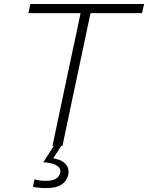

<svg xmlns="http://www.w3.org/2000/svg" viewBox="-20 -733 744 964"><path d="M243.5 0Q256 -59.5 267.8 -115.5Q279.5 -171.5 293.5 -237.5L342.5 -469Q354.5 -523.5 364.5 -571Q374.5 -618.5 384.5 -667H122.5L132.5 -713H703.5L693 -667H434.5Q424 -618.5 414.2 -571Q404.5 -523.5 392.5 -469L343.5 -237.5Q329.5 -171.5 317.8 -115.5Q306 -59.5 293.5 0ZM210.5 211.5Q197 211.5 176.5 209.5Q156 207.5 145 204.5L153.5 167Q160 170 175 172.5Q190 175 208 175Q246.5 175 262.2 163.5Q278 152 282.5 134.5Q285 124 279.8 113Q274.5 102 255.5 93.2Q236.5 84.5 197.5 81.5L258.5 -14H290.5L287 0L247.5 62Q282.5 68 299.8 81.8Q317 95.5 321.5 112Q326 128.5 323 143Q316 175.5 289.2 193.5Q262.5 211.5 210.5 211.5Z"/></svg>

Font: Commissioner ExtraLight
Style: Italic
Weight: 200
Italic angle: -12°
Designer: Kostas Bartsokas
Foundry: Kostas Bartsokas
Version: Version 1.000; ttfautohint (v1.8.3)